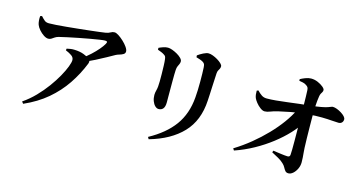

<svg xmlns="http://www.w3.org/2000/svg" viewBox="-86 -1188 3122 1647"><g transform="rotate(15 1475.0 -364.0)"><path d="M563.7 -459.4Q600.2 -485.5 632.7 -515.5Q665.1 -545.5 690.4 -575.1Q715.7 -604.8 728.6 -628.2Q737.1 -643.7 732.8 -648.4Q728.4 -653.1 713.9 -653.1Q701.8 -653.1 667.4 -648Q633 -642.9 586.7 -634.6Q540.5 -626.3 490.6 -616.6Q440.7 -606.9 396.1 -597.2Q351.5 -587.5 321.6 -580.1Q302.6 -574.9 289.5 -565.9Q276.4 -556.9 265.2 -549.6Q254 -542.3 238.6 -542.3Q220.6 -542.3 197.9 -557Q175.3 -571.8 156.4 -593.4Q137.5 -615.1 129.8 -635.4Q124.2 -650.6 122.5 -670.7Q120.7 -690.7 122.5 -711.6L137.8 -716.4Q158.8 -692.9 173 -682.1Q187.2 -671.3 211.1 -671.3Q234.3 -671.3 273.8 -673.9Q313.3 -676.5 362.3 -681.3Q411.4 -686.1 463.1 -691.3Q514.8 -696.6 562 -701.9Q609.2 -707.1 645.6 -711.6Q682.1 -716.1 699.4 -718.9Q726.5 -723.1 742 -732.9Q757.6 -742.6 775.6 -742.6Q790.2 -742.6 812.8 -728.1Q835.4 -713.5 858.5 -691.8Q881.7 -670.1 897.4 -647.5Q913.1 -624.9 913.1 -608.9Q913.1 -591.8 898.1 -582.9Q883.1 -574 864.6 -568.9Q846.2 -563.7 833.7 -556.9Q807.3 -542.3 767.3 -519.8Q727.2 -497.3 679.3 -473.1Q631.4 -449 580.4 -425.8ZM162.2 35.6Q220 -3.8 270 -55.2Q320 -106.7 360.1 -161.7Q400.2 -216.6 428.7 -267.7Q457.2 -318.7 472.2 -358.4Q487.3 -398.1 487.3 -418.1Q487.3 -441.8 465.3 -457.2Q443.2 -472.6 411.6 -485.5L414 -500.8Q431.2 -504.9 448.3 -507.3Q465.5 -509.7 483.8 -508.8Q531.6 -507.2 566.3 -493.6Q601 -480 613.4 -469.5Q624.3 -460.7 628.5 -450.6Q632.7 -440.4 627 -425.4Q586.6 -324.2 526.1 -234.6Q465.6 -145 379.9 -72.1Q294.1 0.7 175.9 52.8Z M1284.3 49.9Q1426.5 -27.8 1502 -131.4Q1577.5 -235 1589.2 -383Q1591.9 -410.9 1593 -447.9Q1594.2 -484.9 1594.3 -523.1Q1594.5 -561.3 1593.6 -594.9Q1592.7 -628.5 1591.5 -649.6Q1590.5 -667.2 1586.7 -677Q1583 -686.7 1569 -695.2Q1557.6 -702.1 1541.8 -707.5Q1526.1 -712.9 1509 -717.6L1508 -734.2Q1528.6 -749.4 1555.9 -763.3Q1583.2 -777.1 1602.2 -777.1Q1618.4 -777.1 1640.2 -769Q1662.1 -761 1683.5 -748.1Q1705 -735.2 1719.1 -721.5Q1733.2 -707.7 1733.2 -696.6Q1733.2 -683.7 1728.1 -674.3Q1723 -664.8 1717.5 -655Q1712.1 -645.2 1711.1 -629.6Q1710.1 -608.4 1708.3 -575.8Q1706.6 -543.2 1704.9 -507.4Q1703.1 -471.6 1701.8 -439Q1700.4 -406.3 1698.7 -383.3Q1688.8 -204 1584.5 -94.5Q1480.3 15.1 1294.7 67.8ZM1309.1 -204.5Q1292.8 -204.5 1277.5 -219.1Q1262.3 -233.8 1252.9 -258.6Q1243.6 -283.4 1243.6 -312.7Q1243.6 -332 1250.7 -358.2Q1257.9 -384.5 1258.2 -435.6Q1258.4 -460.8 1258.2 -499Q1257.9 -537.1 1256.5 -574.5Q1255.2 -611.9 1252.4 -631.8Q1250.7 -647.2 1246.4 -655.2Q1242 -663.2 1230.5 -669.4Q1220 -676.5 1204.8 -682.8Q1189.7 -689 1173.2 -694.7L1172.9 -711.3Q1191.3 -720.1 1212.3 -727.1Q1233.4 -734.1 1252.6 -734.1Q1269.2 -734.1 1292 -725.8Q1314.8 -717.5 1337.1 -704.6Q1359.5 -691.6 1374 -676.7Q1388.6 -661.9 1388.6 -648.1Q1388.6 -634.9 1383.3 -623.9Q1378 -612.9 1372.3 -600.1Q1366.5 -587.4 1365.2 -566.4Q1364.2 -553.4 1363.7 -526.8Q1363.2 -500.1 1363.2 -465.9Q1363.2 -431.7 1363.2 -396.3Q1363.2 -360.9 1363.3 -330.2Q1363.5 -299.5 1363.5 -278.8Q1363.5 -239.5 1349 -222Q1334.6 -204.5 1309.1 -204.5Z M2015.4 -44.5Q2091.2 -91.3 2159.1 -146.8Q2226.9 -202.3 2284.7 -262.4Q2342.6 -322.5 2387.3 -383.8Q2432.1 -445.2 2460.1 -503.9L2550.8 -510.1L2549.5 -421.8Q2517 -366.6 2463.8 -309.6Q2410.6 -252.6 2341.8 -199.3Q2273 -146 2193.1 -101.9Q2113.2 -57.7 2026.5 -28.1ZM2527.5 40.1Q2508.8 40.1 2498.9 28.3Q2489 16.5 2480.6 0.2Q2472.3 -16.1 2456.2 -30.9Q2435.5 -50.4 2408.2 -65.8Q2381 -81.3 2347.8 -98.4L2353.1 -114.2Q2389.2 -109.4 2423.4 -104.6Q2457.6 -99.9 2481.7 -98.8Q2504.1 -98 2505.1 -119.5Q2506.4 -134.4 2506.9 -165.7Q2507.4 -197 2507.2 -239.7Q2507.1 -282.4 2506.6 -331.5Q2506.1 -380.6 2505.6 -431.1Q2505.1 -481.5 2504.4 -528.2Q2504.4 -543.5 2503.9 -573.3Q2503.4 -603.1 2502.9 -635Q2502.4 -666.9 2500.9 -689.5Q2500.2 -705.7 2495.6 -714.2Q2491.1 -722.8 2479.3 -730.4Q2464.8 -741 2447.2 -744.8Q2429.6 -748.6 2413.4 -751.1L2412.9 -765.6Q2429.3 -774.9 2456.4 -785.6Q2483.5 -796.2 2507.6 -796.2Q2538.2 -796.2 2567.4 -783.6Q2596.5 -771 2615.6 -754.9Q2634.7 -738.9 2634.7 -727.5Q2634.7 -716.5 2630.1 -708.9Q2625.5 -701.3 2620.1 -691.9Q2614.6 -682.6 2611.9 -665.5Q2608.7 -646.6 2606.6 -625.6Q2604.5 -604.6 2603.4 -585.3Q2602.3 -566 2601.6 -550.4Q2600.8 -528.3 2600.8 -485.5Q2600.8 -442.7 2601.6 -391.7Q2602.3 -340.7 2603.2 -291.3Q2604 -241.9 2605.8 -206.6Q2606.8 -185.7 2608.8 -164.9Q2610.8 -144.1 2612.3 -123.4Q2613.8 -102.7 2613.8 -81.2Q2613.8 -49.9 2600.6 -22.1Q2587.4 5.7 2567.6 22.9Q2547.8 40.1 2527.5 40.1ZM2192.7 -420.5Q2175.1 -420.5 2153.3 -436.7Q2131.5 -452.9 2114.4 -474.6Q2097.4 -496.3 2091.2 -511.4Q2085.8 -525.8 2084 -540.4Q2082.3 -555.1 2082.3 -574.6L2095.6 -580.4Q2116.7 -558.2 2136.4 -545Q2156.1 -531.7 2183.3 -532Q2217 -532 2263.4 -536.2Q2309.7 -540.5 2361.8 -547.1Q2413.9 -553.7 2464.3 -559.8Q2514.6 -565.8 2556.3 -569.6Q2616.1 -575.4 2651.8 -582.3Q2687.6 -589.1 2706.5 -595.4Q2725.4 -601.8 2734.4 -605.7Q2743.5 -609.7 2749.8 -609.7Q2766.4 -609.7 2786.7 -601.9Q2807 -594.2 2826.5 -582.1Q2846.1 -570.1 2858.5 -556.5Q2871 -542.9 2871 -530.3Q2871 -513.1 2860.2 -501.6Q2849.3 -490.1 2830.8 -490.1Q2808.3 -490.1 2772.1 -493.3Q2735.9 -496.5 2682.7 -497.5Q2629.4 -498.6 2553.5 -492.1Q2477.7 -486.1 2413.5 -473.7Q2349.3 -461.4 2303 -450.5Q2267.6 -442.1 2240.9 -431.3Q2214.2 -420.5 2192.7 -420.5Z"/></g></svg>

Font: Noto Serif HK ExtraLight
Style: Regular
Weight: 200
Designer: Ryoko NISHIZUKA 西塚涼子 (kana & ideographs); Frank Grießhammer (Latin, Greek & Cyrillic); Wenlong ZHANG 张文龙 (bopomofo); San
Foundry: Adobe
Version: Version 2.002-H1;hotconv 1.1.0;makeotfexe 2.6.0